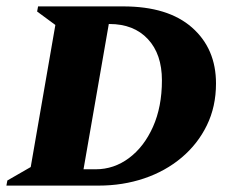

<svg xmlns="http://www.w3.org/2000/svg" viewBox="-50 -580 710 600"><path d="M-30 0 -27 -16 46 -58 123 -502 66 -544 69 -560H335Q475 -560 550 -494Q625 -428 625 -319Q625 -247 596.5 -188.5Q568 -130 517.5 -87.5Q467 -45 400.5 -22.5Q334 0 258 0ZM292 -505H290L211 -51H249Q306 -51 353 -86Q400 -121 428 -183.5Q456 -246 456 -329Q456 -411 412 -458Q368 -505 292 -505Z"/></svg>

Font: Spectral SC ExtraBold
Style: Italic
Weight: 800
Italic angle: -10°
Designer: Jean-Baptiste Levee
Foundry: Production Type
Version: Version 2.001